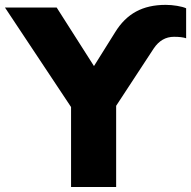

<svg xmlns="http://www.w3.org/2000/svg" viewBox="-59 -749 766 769"><path d="M225.6 -320.3 -39.1 -718.8H168L317.4 -484.4L402.3 -620.1Q436.5 -675.8 485.8 -702.6Q535.2 -729.5 604.5 -729.5Q627 -729.5 650.4 -725.6Q673.8 -721.7 686.5 -715.8V-595.7Q669.9 -601.6 637.7 -601.6Q587.9 -601.6 556.6 -554.7L406.2 -325.2V0H225.6Z"/></svg>

Font: Min Sans Black
Style: Regular
Weight: 900
Designer: Jinseong-Kim, NotoSansCJK, Nunito
Foundry: Jinseong-Kim
Version: Version 1.000